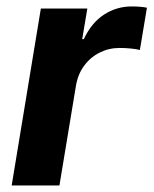

<svg xmlns="http://www.w3.org/2000/svg" viewBox="-20 -565 468 585"><path d="M15.6 0 104.5 -539.1H246.1L230.5 -445.8H235.4Q258.3 -495.1 296.6 -520.3Q335 -545.4 381.8 -545.4Q393.6 -545.4 406 -544.4Q418.5 -543.5 427.7 -541.5L406.2 -412.6Q396.5 -415.5 378.4 -417.2Q360.4 -418.9 344.2 -418.9Q312 -418.9 283.7 -404.8Q255.4 -390.6 236.3 -364.7Q217.3 -338.9 211.4 -303.7L161.1 0Z"/></svg>

Font: Inter 18pt
Style: Bold Italic
Weight: 700
Italic angle: -9.3988°
Designer: Rasmus Andersson
Foundry: rsms
Version: Version 4.001;git-66647c0bb